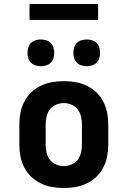

<svg xmlns="http://www.w3.org/2000/svg" viewBox="-20 -935 640 963"><path d="M300 8Q270 8 241 3Q212 -2 185 -15Q158 -28 136.5 -48.5Q115 -69 101.5 -95.5Q88 -122 82.5 -151Q77 -180 77 -210V-310Q77 -340 82.5 -369Q88 -398 101.5 -424.5Q115 -451 136.5 -471.5Q158 -492 185 -505Q212 -518 241 -523Q270 -528 300 -528Q330 -528 359 -523Q388 -518 415 -505Q442 -492 463.5 -471.5Q485 -451 498.5 -424.5Q512 -398 517.5 -369Q523 -340 523 -310V-210Q523 -180 517.5 -151Q512 -122 498.5 -95.5Q485 -69 463.5 -48.5Q442 -28 415 -15Q388 -2 359 3Q330 8 300 8ZM300 -102Q320 -102 339 -110Q358 -118 370 -134Q382 -150 386.5 -170Q391 -190 391 -210V-310Q391 -330 386.5 -350Q382 -370 370 -386Q358 -402 339 -410Q320 -418 300 -418Q280 -418 261 -410Q242 -402 230 -386Q218 -370 213.5 -350Q209 -330 209 -310V-210Q209 -190 213.5 -170Q218 -150 230 -134Q242 -118 261 -110Q280 -102 300 -102ZM415 -603Q402 -603 388.5 -607Q375 -611 365.5 -620.5Q356 -630 352 -643.5Q348 -657 348 -670Q348 -683 352 -696.5Q356 -710 365.5 -719.5Q375 -729 388.5 -733Q402 -737 415 -737Q428 -737 441.5 -733Q455 -729 464.5 -719.5Q474 -710 478 -696.5Q482 -683 482 -670Q482 -657 478 -643.5Q474 -630 464.5 -620.5Q455 -611 441.5 -607Q428 -603 415 -603ZM185 -603Q172 -603 158.5 -607Q145 -611 135.5 -620.5Q126 -630 122 -643.5Q118 -657 118 -670Q118 -683 122 -696.5Q126 -710 135.5 -719.5Q145 -729 158.5 -733Q172 -737 185 -737Q198 -737 211.5 -733Q225 -729 234.5 -719.5Q244 -710 248 -696.5Q252 -683 252 -670Q252 -657 248 -643.5Q244 -630 234.5 -620.5Q225 -611 211.5 -607Q198 -603 185 -603ZM128 -835V-915H472V-835Z"/></svg>

Font: Iosevka Etoile Extrabold
Style: Regular
Weight: 800
Designer: Belleve Invis
Foundry: Belleve Invis
Version: Version 22.1.2; ttfautohint (v1.8.4)